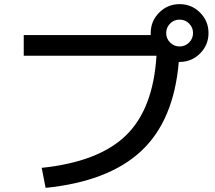

<svg xmlns="http://www.w3.org/2000/svg" viewBox="-20 -870 1040 930"><path d="M738 -600H95V-700H710V-710Q710 -768 751 -809Q792 -850 850 -850Q908 -850 949 -809Q990 -768 990 -710Q990 -652 949 -611Q908 -570 850 -570H846Q822 -286 664 -138.5Q506 9 201 40L182 -57Q458 -86 590 -214Q722 -342 738 -600ZM896 -664Q915 -683 915 -710Q915 -737 896 -756Q877 -775 850 -775Q823 -775 804 -756Q785 -737 785 -710Q785 -683 804 -664Q823 -645 850 -645Q877 -645 896 -664Z"/></svg>

Font: Mplus 1p Medium
Style: Regular
Weight: 500
Version: Version 1.061